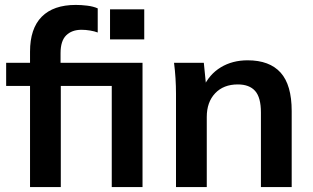

<svg xmlns="http://www.w3.org/2000/svg" viewBox="-20 -760 1270 780"><path d="M102 0V-411H5V-505H137L102 -473V-550Q102 -644 149.5 -692Q197 -740 288 -740Q310 -740 334.5 -737Q359 -734 377 -726V-628Q364 -633 346 -636Q328 -639 311 -639Q272 -639 249 -616.5Q226 -594 226 -544V-483L208 -505H559V0H434V-411H227V0ZM427 -600V-722H566V-600Z M695 0V-379Q695 -410 693 -442Q691 -474 687 -505H808L818 -405H806Q830 -458 877 -486.5Q924 -515 986 -515Q1075 -515 1120 -465Q1165 -415 1165 -309V0H1040V-303Q1040 -364 1016.5 -390.5Q993 -417 946 -417Q888 -417 854 -381Q820 -345 820 -285V0Z"/></svg>

Font: Mulish ExtraLight
Style: Regular
Weight: 200
Designer: Vernon Adams
Foundry: Vernon Adams
Version: Version 3.603